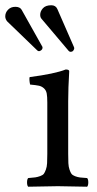

<svg xmlns="http://www.w3.org/2000/svg" viewBox="-77 -705 368 727"><path d="M-19 -679.2Q-1.5 -679.2 4.9 -668L83 -528.8Q84 -527.8 84 -524.9Q84 -518.6 79.1 -514.9Q74.2 -511.2 70.8 -511.2Q66.9 -511.2 64 -514.2L-49.8 -624Q-57.1 -632.8 -57.1 -643.1Q-57.1 -657.2 -46.6 -668.2Q-36.1 -679.2 -19 -679.2ZM117.2 -685.1Q133.8 -685.1 140.1 -670.9L202.6 -527.8Q204.1 -524.9 204.1 -522Q204.1 -518.6 200.7 -513.7Q197.3 -508.8 189.9 -508.8Q186.5 -508.8 183.1 -512.2L81.1 -632.8Q75.2 -638.7 75.2 -648.9Q75.2 -662.1 85.4 -673.6Q95.7 -685.1 117.2 -685.1ZM181.2 -122.1Q181.2 -100.6 181.9 -86.9Q182.6 -73.2 186.3 -62.5Q189.9 -51.8 193.8 -46.6Q197.8 -41.5 207.3 -37.8Q216.8 -34.2 226.1 -33Q235.4 -31.7 252.9 -30.8Q257.3 -26.4 257.3 -14.4Q257.3 -2.4 252.9 2Q167 0 142.1 0Q113.8 0 29.8 2Q25.4 -2.4 25.4 -14.4Q25.4 -26.4 29.8 -30.8Q47.9 -32.2 56.6 -33.4Q65.4 -34.7 75.4 -38.3Q85.4 -42 89.1 -47.1Q92.8 -52.2 96.7 -62.7Q100.6 -73.2 101.3 -86.9Q102.1 -100.6 102.1 -122.1V-316.9Q102.1 -339.4 99.9 -351.1Q97.7 -362.8 89.6 -370.4Q81.5 -377.9 70.6 -380.4Q59.6 -382.8 37.1 -384.8Q35.6 -389.6 34.7 -398.9Q33.7 -408.2 35.2 -413.1Q129.9 -425.3 171.9 -441.9Q185.1 -441.9 185.1 -435.1Q181.2 -371.1 181.2 -321.3Z"/></svg>

Font: Linux Libertine G
Style: Regular
Weight: 400
Designer: Philipp H. Poll
Foundry: Philipp H. Poll
Version: Version 4.7.5